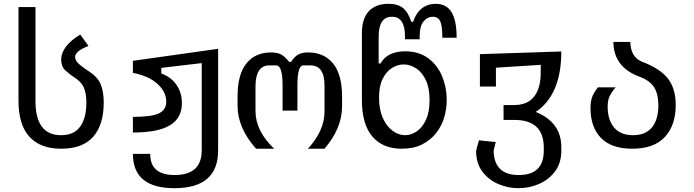

<svg xmlns="http://www.w3.org/2000/svg" viewBox="-20 -780 3640 1007"><path d="M301 0Q191 0 134 -63Q77 -126 77 -251V-743H166V-251Q166 -70 301 -71Q368 -71 400.5 -116Q433 -161 433 -242Q433 -291 419 -322Q405 -353 367 -376Q343 -392 322 -411.5Q301 -431 301 -467Q301 -503 327 -536.5Q353 -570 401 -599L444 -539Q406 -524 390 -510Q374 -496 374 -481Q374 -460 399.5 -439.5Q425 -419 449 -404Q491 -377 507.5 -339Q524 -301 524 -242Q524 -125 468.5 -62.5Q413 0 301 0Z M895 207Q677 207 677 27H768Q767 138 896 138Q1038 138 1038 8V-449L826 -424V-395Q880 -374 907 -333Q934 -292 934 -239Q934 -161 871.5 -123Q809 -85 677 -85V-167Q775 -167 813.5 -185.5Q852 -204 852 -247Q852 -297 807 -339Q762 -381 677 -398V-461L1124 -524V9Q1124 207 895 207Z M1323 0Q1226 -109 1226 -225V-275Q1226 -390 1272.5 -447.5Q1319 -505 1401 -505Q1436 -505 1456 -493.5Q1476 -482 1497 -455H1506Q1527 -486 1546.5 -495.5Q1566 -505 1596 -505Q1679 -505 1726.5 -447.5Q1774 -390 1774 -274V-222Q1774 -107 1682 0H1595Q1682 -95 1682 -195V-332Q1682 -437 1608 -437H1571Q1540 -437 1540 -335V-200H1462V-335Q1462 -436 1429 -437H1392Q1320 -437 1320 -325V-198Q1320 -93 1418 0Z M2087 0Q1987 0 1932.5 -64.5Q1878 -129 1878 -257V-604Q1878 -683 1914.5 -721.5Q1951 -760 2018 -760Q2066 -760 2093.5 -738Q2121 -716 2137 -666H2147Q2162 -712 2192.5 -736Q2223 -760 2265 -760Q2321 -760 2348 -716.5Q2375 -673 2375 -582H2300Q2300 -644 2289 -668Q2278 -692 2251 -692Q2221 -692 2201 -667Q2181 -642 2181 -591V-574H2104V-590Q2104 -693 2035 -692Q1966 -692 1966 -588V-447H1976Q1993 -479 2026.5 -495Q2060 -511 2104 -511Q2177 -511 2226 -474.5Q2275 -438 2299 -379.5Q2323 -321 2323 -257Q2323 -209 2309.5 -163.5Q2296 -118 2266.5 -81Q2237 -44 2193 -22Q2149 0 2087 0ZM2233 -255Q2233 -318 2213.5 -359.5Q2194 -401 2162.5 -421.5Q2131 -442 2097 -442Q2066 -442 2036.5 -424Q2007 -406 1987.5 -367.5Q1968 -329 1968 -268Q1968 -206 1987.5 -162Q2007 -118 2038.5 -94.5Q2070 -71 2105 -71Q2137 -71 2166.5 -91.5Q2196 -112 2214.5 -152.5Q2233 -193 2233 -255Z M2701 138Q2832 138 2832 10V-6Q2832 -152 2676 -151H2621V-229H2676Q2748 -229 2782.5 -275Q2817 -321 2816 -404V-440L2581 -425V-326H2497V-496L2924 -510Q2924 -283 2790 -193Q2925 -138 2924 -6V10Q2924 75 2891 119Q2858 163 2806.5 185Q2755 207 2700 207Q2644 207 2593 185Q2542 163 2509.5 119.5Q2477 76 2477 10L2492 -44L2580 -35L2569 10Q2571 138 2701 138Z M3296 0Q3187 0 3132 -56.5Q3077 -113 3077 -214Q3077 -245 3084.5 -268Q3092 -291 3116 -322H3209Q3184 -292 3175.5 -271.5Q3167 -251 3167 -221Q3167 -152 3200.5 -111.5Q3234 -71 3300 -71Q3366 -71 3399.5 -112Q3433 -153 3433 -228Q3433 -285 3412 -320Q3391 -355 3341 -375Q3198 -425 3197 -560H3286Q3287 -481 3348 -456Q3443 -420 3483.5 -367.5Q3524 -315 3524 -229Q3524 -123 3467 -61.5Q3410 0 3296 0Z"/></svg>

Font: PlemolJP35 Console
Style: Regular
Weight: 400
Version: v2.0.3; ttfautohint (v1.8.4.7-5d5b-dirty) -l 6 -r 45 -G 200 